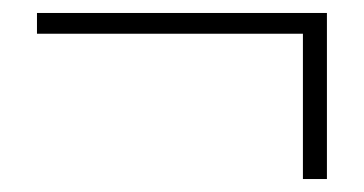

<svg xmlns="http://www.w3.org/2000/svg" viewBox="-20 -399 561 296"><path d="M447 -123H484V-379H37V-347H447Z"/></svg>

Font: Harano Aji Gothic ExtraLight
Style: Regular
Weight: 250
Foundry: Masamichi Hosoda
Version: HaranoAjiGothic-ExtraLight version 20230610;ttx 4.39.4